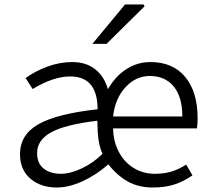

<svg xmlns="http://www.w3.org/2000/svg" viewBox="-20 -821 948 854"><path d="M69 -135Q69 -222 151 -268.5Q233 -315 414 -335Q414 -481 292 -481Q218 -481 125 -425L94 -474Q137 -505 191.5 -525Q246 -545 301 -545Q363 -545 403.5 -513Q444 -481 460 -424Q493 -482 542 -513.5Q591 -545 649 -545Q749 -545 804 -478.5Q859 -412 859 -295Q859 -270 856 -250H483Q484 -192 508.5 -145.5Q533 -99 575 -73.5Q617 -48 668 -48Q710 -48 743 -58Q776 -68 808 -89L836 -41Q797 -14 756 -0.5Q715 13 660 13Q595 13 547 -14.5Q499 -42 462 -90Q407 -42 346.5 -14.5Q286 13 232 13Q161 13 115 -26.5Q69 -66 69 -135ZM436 -137Q425 -160 419.5 -192Q414 -224 414 -256L413 -284Q270 -267 207.5 -232.5Q145 -198 145 -140Q145 -94 174.5 -71Q204 -48 251 -48Q292 -48 343.5 -72Q395 -96 436 -137ZM647 -483Q584 -483 538 -433Q492 -383 483 -303H791Q791 -390 752.5 -436.5Q714 -483 647 -483ZM536 -801H619L623 -793L454 -626H391Z"/></svg>

Font: Nebula Sans Book
Style: Regular
Weight: 400
Designer: Paul D. Hunt for Adobe (as Source Sans)
Foundry: Nebula Entertainment & Broadcasting LLC
Version: Version 1.010